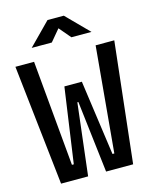

<svg xmlns="http://www.w3.org/2000/svg" viewBox="-131 -983 847 1068"><g transform="rotate(-15 293.0 -449.0)"><path d="M85.4 0 8.3 -693.4H115.7L170.9 -85.4H181.6L243.2 -517.6H343.8L404.3 -85.4H415L470.2 -693.4H577.6L500.5 0H344.7L295.9 -413.6H290L241.2 0ZM123 -771.5 248 -898.4H341.8L467.3 -771.5H351.6L294.9 -838.4L238.8 -771.5Z"/></g></svg>

Font: Caskaydia Cove Medium
Style: Regular
Weight: 500
Monospace: yes
Designer: Aaron Bell
Foundry: Saja Typeworks
Version: Version 4.300; ttfautohint (v1.8.3)